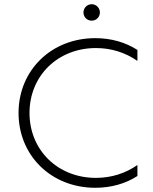

<svg xmlns="http://www.w3.org/2000/svg" viewBox="-20 -886 724 911"><path d="M432 5C506 5 575 -14 632 -51V-103C576 -64 509 -42 435 -42C255 -42 120 -173 120 -350C120 -527 255 -658 435 -658C509 -658 576 -636 632 -597V-649C576 -685 508 -705 432 -705C224 -705 68 -553 68 -350C68 -147 224 5 432 5ZM415 -788C437 -788 454 -805 454 -827C454 -848 437 -866 415 -866C393 -866 376 -848 376 -827C376 -805 393 -788 415 -788Z"/></svg>

Font: Chess Sans Light
Style: Regular
Weight: 300
Designer: Wolf Bōese
Foundry: Wolf Bōese
Version: Version 7.223;Glyphs 3.3 (3306)